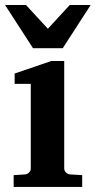

<svg xmlns="http://www.w3.org/2000/svg" viewBox="-22 -742 380 762"><path d="M32.2 0V-46.9L78.1 -49.8Q86.9 -50.8 93.5 -57.4Q100.1 -64 100.1 -73.2V-409.2H36.1V-450.2L182.1 -500H232.9V-73.2Q232.9 -64 240 -57.4Q247.1 -50.8 255.9 -49.8L304.2 -46.9V0ZM227.1 -550.8H108.9L-2 -722.2H81.1L168 -627.9L254.9 -722.2H337.9Z"/></svg>

Font: Charis SIL Afr
Style: Bold
Weight: 700
Foundry: SIL International
Version: Version 5.000